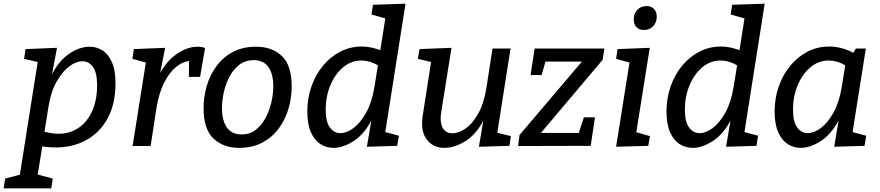

<svg xmlns="http://www.w3.org/2000/svg" viewBox="-76 -794 4783 1044"><path d="M-56 230 -48 177 32 156 129 -457 55 -474 63 -527 234 -534 207 -391Q246 -466 302 -503Q358 -540 411 -540Q449 -540 481 -520Q513 -500 532.5 -456Q552 -412 552 -340Q552 -220 501.5 -137Q451 -54 361 -17Q271 20 154 2L129 155L211 177L203 230ZM187 -210 166 -78Q253 -54 317 -80.5Q381 -107 416.5 -172.5Q452 -238 452 -330Q452 -399 429.5 -430Q407 -461 372 -461Q338 -461 300.5 -433Q263 -405 231.5 -349.5Q200 -294 187 -210Z M645 0 717 -454 644 -474 652 -527 822 -534 795 -398Q834 -467 889.5 -503.5Q945 -540 998 -540Q1021 -540 1039 -533L1012 -376H951L952 -462Q917 -459 881 -429.5Q845 -400 817 -345Q789 -290 776 -214L743 0Z M1316 -540Q1403 -540 1456.5 -489.5Q1510 -439 1510 -324Q1510 -262 1492.5 -202.5Q1475 -143 1439.5 -95Q1404 -47 1350 -18.5Q1296 10 1224 10Q1139 10 1085 -40.5Q1031 -91 1031 -206Q1031 -268 1048.5 -327.5Q1066 -387 1101.5 -435Q1137 -483 1190.5 -511.5Q1244 -540 1316 -540ZM1303 -467Q1258 -467 1225.5 -442Q1193 -417 1172 -377.5Q1151 -338 1141 -292.5Q1131 -247 1131 -207Q1131 -139 1157.5 -101Q1184 -63 1238 -63Q1282 -63 1314.5 -88Q1347 -113 1368 -152.5Q1389 -192 1399.5 -237.5Q1410 -283 1410 -324Q1410 -392 1383.5 -429.5Q1357 -467 1303 -467Z M1737 10Q1699 10 1666.5 -10.5Q1634 -31 1614.5 -75Q1595 -119 1595 -188Q1595 -260 1617.5 -324Q1640 -388 1680 -436.5Q1720 -485 1774 -513Q1828 -541 1892 -541Q1916 -541 1941 -536Q1966 -531 1992 -521L2019 -694L1944 -715L1952 -768L2129 -774L2019 -76L2093 -56L2084 -1L1919 4L1943 -138Q1903 -63 1846 -26.5Q1789 10 1737 10ZM1775 -70Q1809 -70 1846.5 -98Q1884 -126 1915 -181.5Q1946 -237 1960 -321L1979 -439Q1934 -465 1890 -465Q1833 -465 1789 -427.5Q1745 -390 1720 -329.5Q1695 -269 1695 -199Q1695 -131 1718 -100.5Q1741 -70 1775 -70Z M2343 10Q2279 11 2244 -36Q2209 -83 2223 -168L2268 -457L2196 -474L2205 -527L2379 -534L2324 -190Q2314 -131 2330.5 -100Q2347 -69 2384 -69Q2418 -69 2456 -95.5Q2494 -122 2524.5 -176.5Q2555 -231 2569 -317L2602 -530H2700L2628 -72L2702 -54L2694 -1L2528 4L2552 -137Q2510 -60 2453 -25.5Q2396 9 2343 10Z M3159 -156 3136 -1 2741 0 2749 -60 3088 -459H2890L2869 -386H2809L2831 -530H3210L3201 -469L2865 -71H3071L3099 -156Z M3274 4 3347 -454 3274 -474 3282 -527 3457 -534 3384 -75 3458 -54 3449 -1ZM3426 -631Q3399 -631 3384.5 -646.5Q3370 -662 3370 -689Q3370 -720 3389.5 -740.5Q3409 -761 3439 -761Q3465 -761 3480 -745.5Q3495 -730 3495 -703Q3495 -672 3475.5 -651.5Q3456 -631 3426 -631Z M3690 10Q3652 10 3619.5 -10.5Q3587 -31 3567.5 -75Q3548 -119 3548 -188Q3548 -260 3570.5 -324Q3593 -388 3633 -436.5Q3673 -485 3727 -513Q3781 -541 3845 -541Q3869 -541 3894 -536Q3919 -531 3945 -521L3972 -694L3897 -715L3905 -768L4082 -774L3972 -76L4046 -56L4037 -1L3872 4L3896 -138Q3856 -63 3799 -26.5Q3742 10 3690 10ZM3728 -70Q3762 -70 3799.5 -98Q3837 -126 3868 -181.5Q3899 -237 3913 -321L3932 -439Q3887 -465 3843 -465Q3786 -465 3742 -427.5Q3698 -390 3673 -329.5Q3648 -269 3648 -199Q3648 -131 3671 -100.5Q3694 -70 3728 -70Z M4278 10Q4240 10 4207.5 -10.5Q4175 -31 4155.5 -75Q4136 -119 4136 -188Q4136 -260 4158.5 -324Q4181 -388 4221 -436.5Q4261 -485 4315 -513Q4369 -541 4433 -541Q4464 -541 4497 -533Q4530 -525 4564 -507L4578 -530H4632L4560 -76L4634 -56L4625 -1L4460 4L4484 -139Q4444 -64 4387 -27Q4330 10 4278 10ZM4316 -70Q4350 -70 4387.5 -98Q4425 -126 4456 -181.5Q4487 -237 4501 -321L4520 -439Q4475 -465 4431 -465Q4374 -465 4330 -427.5Q4286 -390 4261 -329.5Q4236 -269 4236 -199Q4236 -131 4259 -100.5Q4282 -70 4316 -70Z"/></svg>

Font: Bitter Medium
Style: Italic
Weight: 500
Italic angle: -9°
Designer: Sol Matas, and Bitter project Authors
Foundry: Sol Matas
Version: Version 2.001